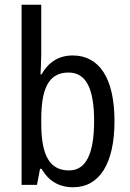

<svg xmlns="http://www.w3.org/2000/svg" viewBox="-20 -780 548 810"><path d="M154 -553V-760H71V0H136L149 -68H155C185 -17 228 10 289 10C398 10 463 -88 463 -269C463 -451 398 -546 287 -546C227 -546 184 -517 155 -466H151C152 -493 154 -524 154 -553ZM269 -474C344 -474 377 -405 377 -270C377 -129 342 -61 271 -61C188 -61 154 -127 154 -260V-275C154 -395 179 -474 269 -474Z"/></svg>

Font: Noto Sans Condensed
Style: Regular
Weight: 400
Width: 3
Designer: Monotype Design Team
Foundry: Monotype Imaging Inc.
Version: Version 2.013